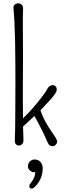

<svg xmlns="http://www.w3.org/2000/svg" viewBox="-20 -882 400 1161"><path d="M252 -244.1Q236.8 -228.5 224.6 -214.8Q245.1 -152.3 295.9 -80.1Q310.1 -60.5 317.9 -47.1Q325.7 -33.7 325.7 -24.7Q325.7 -15.6 316.9 -6.8Q308.1 2 298.8 2Q277.3 2 269.3 -17.8Q261.2 -37.6 249 -63.2Q236.8 -88.9 224.1 -113.8Q203.1 -154.8 188 -180.7Q174.8 -168 159.2 -153.8Q137.2 -133.8 125.5 -122.6Q122.6 -119.6 119.6 -117.2V-116.2Q119.6 -104 120.1 -89.6Q120.6 -75.2 121.1 -60.8Q121.6 -46.4 121.8 -32.5Q122.1 -18.6 113.3 -10.3Q104.5 -2 94.5 -2Q84.5 -2 76.7 -9.3Q68.8 -16.6 69.8 -39.8Q70.8 -63 71.5 -101.1Q72.3 -139.2 72.3 -182.6Q73.2 -312 73.2 -372.8Q73.2 -433.6 72.8 -500Q72.3 -566.4 71.3 -627.9Q68.4 -766.1 61.5 -831.1Q60.1 -846.7 69.1 -854.2Q78.1 -861.8 89.6 -861.8Q101.1 -861.8 110.6 -854.2Q120.1 -846.7 119.4 -828.1Q118.7 -809.6 118.4 -780.8Q118.2 -752 118.2 -717.8Q119.1 -615.2 119.1 -566.2Q119.1 -517.1 118.9 -463.6Q118.7 -410.2 118.2 -356Q117.7 -245.1 119.1 -166.5Q168.9 -212.9 227.5 -288.1Q255.9 -324.2 263.7 -340.8Q276.9 -367.2 298.8 -367.2Q308.6 -367.2 315.9 -359.9Q323.2 -352.5 323.2 -341.1Q323.2 -329.6 312.3 -313.7Q301.3 -297.9 285.4 -280Q269.5 -262.2 252 -244.1ZM238.3 135.7Q238.3 190.9 202.1 235.4Q174.8 269.5 160.6 253.9Q157.2 250.5 157.2 245.1Q157.2 234.4 167.5 222.7Q192.4 191.9 193.4 157.7Q182.1 162.1 170.4 155.8Q148.9 143.1 148.9 124.3Q148.9 105.5 161.1 94Q173.3 82.5 187.7 82.5Q202.1 82.5 210.4 86.7Q218.8 90.8 225.1 97.7Q238.3 113.3 238.3 135.7Z"/></svg>

Font: Pompiere 
Style: Regular
Weight: 400
Designer: Karolina Lach
Foundry: Sorkin Type Co.
Version: Version 1.002